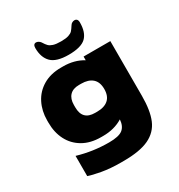

<svg xmlns="http://www.w3.org/2000/svg" viewBox="-197 -791 1045 1119"><g transform="rotate(-30 325.0 -231.0)"><path d="M590 -448V-80Q590 19 565 78.5Q540 138 479 167Q418 196 308 196H288Q220 196 164 186Q108 176 80 166V30Q181 60 289 60Q355 60 381 39.5Q407 19 410 -25Q353 10 278 10H264Q193 10 142.5 -19.5Q92 -49 66 -100Q40 -151 40 -216V-232Q40 -295 66 -346.5Q92 -398 142.5 -428Q193 -458 264 -458H278Q353 -458 410 -423V-448ZM420 -224Q420 -271 393.5 -294.5Q367 -318 318 -318H304Q263 -318 241.5 -295.5Q220 -273 220 -232V-216Q220 -130 304 -130H318Q367 -130 393.5 -153.5Q420 -177 420 -224ZM191 -631Q191 -658 211 -658Q218 -658 226 -653.5Q234 -649 239 -642Q252 -621 261.5 -611.5Q271 -602 289.5 -596Q308 -590 341 -590Q374 -590 392 -596Q410 -602 418.5 -611Q427 -620 441 -642Q445 -649 453 -653.5Q461 -658 469 -658Q479 -658 485 -651.5Q491 -645 491 -631Q491 -564 458 -532Q425 -500 341 -500Q259 -500 225 -534Q191 -568 191 -631Z"/></g></svg>

Font: Dashboard
Style: Regular
Weight: 400
Designer: jaiki
Version: Version 1.000